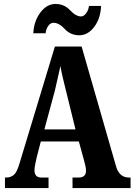

<svg xmlns="http://www.w3.org/2000/svg" viewBox="-20 -949 679 969"><path d="M5 0H225V-53H189Q154 -53 154 -90Q154 -104 158.5 -123Q163 -142 165 -154L186 -235H378L404 -140Q407 -130 410.5 -114.5Q414 -99 414 -87Q414 -53 377 -53H346V0H639V-53H631Q581 -53 565 -112L392 -714H257L79 -126Q66 -80 50 -66.5Q34 -53 12 -53H5ZM204 -296 257 -492Q264 -522 271 -553.5Q278 -585 285 -616Q290 -584 298 -552.5Q306 -521 314 -487L361 -296ZM380 -771Q424 -771 456 -814Q488 -857 490 -919H429Q427 -899 415 -882.5Q403 -866 389 -866Q363 -866 333.5 -897.5Q304 -929 260 -929Q216 -929 183.5 -885.5Q151 -842 148 -781H210Q212 -801 223 -817.5Q234 -834 250 -834Q278 -834 307 -802.5Q336 -771 380 -771Z"/></svg>

Font: Noto Serif ExtraCondensed Extra
Style: Regular
Weight: 800
Width: 3
Designer: Monotype Design Team
Foundry: Monotype Imaging Inc.
Version: Version 1.002